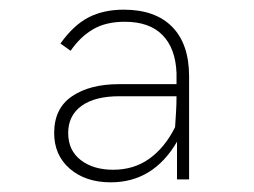

<svg xmlns="http://www.w3.org/2000/svg" viewBox="-20 -723 526 397"><path d="M209 -346Q157 -346 124.5 -374Q92 -402 92 -448Q92 -499 129 -524Q166 -549 226 -549H345Q345 -554 345 -560Q345 -566 345 -572Q343 -623 316 -650.5Q289 -678 238 -678Q199 -678 172.5 -662.5Q146 -647 126 -618L105 -633Q132 -671 163 -687Q194 -703 236 -703Q301 -703 336 -667.5Q371 -632 371 -565V-352H346V-430Q297 -346 209 -346ZM214 -372Q257 -372 289 -395Q321 -418 342 -460Q343 -476 344 -491.5Q345 -507 345 -524H227Q176 -524 148.5 -504Q121 -484 121 -448Q121 -412 147 -392Q173 -372 214 -372Z"/></svg>

Font: Hanken Grotesk ExtraLight
Style: Italic
Weight: 250
Italic angle: -8°
Designer: Alfredo Marco Pradil
Foundry: Hanken Design Co.
Version: Version 3.013